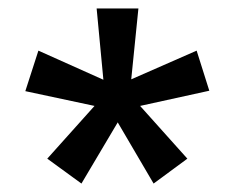

<svg xmlns="http://www.w3.org/2000/svg" viewBox="-20 -536 551 455"><path d="M344 -101 259 -246 173 -101 92 -160 204 -285 40 -320 71 -416 225 -347 209 -516H308L291 -348L446 -416L476 -321L312 -285L424 -160Z"/></svg>

Font: Genos Thin ExtraBold
Style: Regular
Weight: 800
Version: Version 1.010